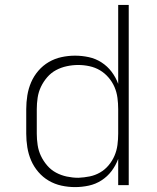

<svg xmlns="http://www.w3.org/2000/svg" viewBox="-20 -755 640 783"><path d="M286 8Q258 8 230.5 2Q203 -4 179 -18Q155 -32 136.5 -53.5Q118 -75 107 -100.5Q96 -126 91.5 -154Q87 -182 87 -210V-310Q87 -338 91.5 -366Q96 -394 107 -419.5Q118 -445 136.5 -466.5Q155 -488 179 -502Q203 -516 230.5 -522Q258 -528 286 -528Q314 -528 342 -522Q370 -516 394 -500.5Q418 -485 435 -462.5Q452 -440 462 -413V-735H505V0H462V-107Q452 -80 435 -57.5Q418 -35 394 -19.5Q370 -4 342 2Q314 8 286 8ZM299 -30Q299 -30 299.5 -30Q300 -30 300 -30Q323 -31 345.5 -35.5Q368 -40 388 -51.5Q408 -63 423 -81Q438 -99 447 -120Q456 -141 459 -164Q462 -187 462 -210V-310Q462 -333 459 -356Q456 -379 447 -400Q438 -421 422.5 -439Q407 -457 387.5 -468.5Q368 -480 345 -485Q322 -490 299 -490Q276 -490 252.5 -485Q229 -480 208.5 -469Q188 -458 172.5 -440Q157 -422 147 -401Q137 -380 133.5 -356.5Q130 -333 130 -310V-210Q130 -187 133.5 -163.5Q137 -140 147 -119Q157 -98 172.5 -80Q188 -62 208.5 -51Q229 -40 252.5 -35Q276 -30 299 -30Z"/></svg>

Font: Zed Sans Extralight Extended
Style: Regular
Weight: 200
Width: 7
Designer: Belleve Invis
Foundry: Belleve Invis
Version: Version 1.0.0; ttfautohint (v1.8.4)